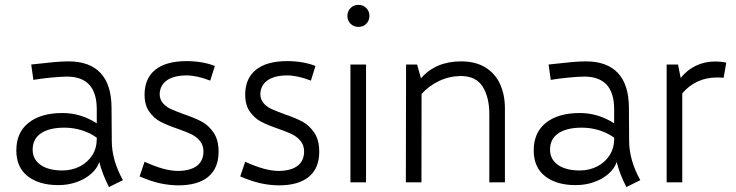

<svg xmlns="http://www.w3.org/2000/svg" viewBox="-20 -736 2969 775"><path d="M419.9 19Q393.1 -33.2 380.9 -82Q372.1 -55.7 347.9 -34.4Q323.7 -13.2 289.3 -1Q254.9 11.2 215.3 11.2Q137.7 11.2 91.8 -24.7Q45.9 -60.5 45.9 -128.9Q45.9 -201.2 95.5 -240.5Q145 -279.8 232.4 -279.8Q305.7 -279.8 370.6 -238.3V-294.9Q370.6 -426.8 250 -426.8Q228.5 -426.8 188.7 -423.1Q148.9 -419.4 114.7 -413.6L106 -475.6Q165.5 -482.4 199.5 -485.4Q233.4 -488.3 256.3 -488.3Q341.8 -488.3 385.7 -441.4Q429.7 -394.5 430.2 -301.8L431.2 -166Q431.6 -89.4 476.1 -8.8ZM370.6 -175.3V-180.2Q344.7 -199.2 310.8 -210Q276.9 -220.7 239.7 -220.7Q179.2 -220.7 145.5 -198Q111.8 -175.3 111.8 -131.8Q111.8 -92.8 144 -70.3Q176.3 -47.9 231.9 -47.9Q270 -47.9 301.8 -64Q333.5 -80.1 352.1 -108.9Q370.6 -137.7 370.6 -175.3Z M543.5 -23.9 563.5 -83Q606 -64 637.9 -55.2Q669.9 -46.4 699.2 -45.9Q749 -46.9 774.9 -66.7Q800.8 -86.4 801.3 -123.5Q801.3 -149.9 787.1 -167Q772.9 -184.1 752.4 -194.1Q731.9 -204.1 696.8 -216.3Q653.8 -231 627.4 -244.9Q601.1 -258.8 582.3 -285.4Q563.5 -312 563.5 -355Q564 -420.4 607.4 -454.8Q650.9 -489.3 732.4 -489.3Q797.9 -489.3 847.2 -469.7L828.6 -410.6Q774.4 -431.6 732.4 -431.6Q682.1 -431.2 654.3 -412.1Q626.5 -393.1 624.5 -357.4Q624.5 -335 637.2 -320.1Q649.9 -305.2 668.7 -296.4Q687.5 -287.6 721.2 -275.4Q765.6 -260.3 793.7 -245.4Q821.8 -230.5 842 -200.9Q862.3 -171.4 862.3 -123.5Q862.3 -57.1 820.6 -22.5Q778.8 12.2 699.2 12.2Q660.2 11.7 623 3.2Q585.9 -5.4 543.5 -23.9Z M949.7 -23.9 969.7 -83Q1012.2 -64 1044.2 -55.2Q1076.2 -46.4 1105.5 -45.9Q1155.3 -46.9 1181.2 -66.7Q1207 -86.4 1207.5 -123.5Q1207.5 -149.9 1193.4 -167Q1179.2 -184.1 1158.7 -194.1Q1138.2 -204.1 1103 -216.3Q1060.1 -231 1033.7 -244.9Q1007.3 -258.8 988.5 -285.4Q969.7 -312 969.7 -355Q970.2 -420.4 1013.7 -454.8Q1057.1 -489.3 1138.7 -489.3Q1204.1 -489.3 1253.4 -469.7L1234.9 -410.6Q1180.7 -431.6 1138.7 -431.6Q1088.4 -431.2 1060.5 -412.1Q1032.7 -393.1 1030.8 -357.4Q1030.8 -335 1043.5 -320.1Q1056.2 -305.2 1075 -296.4Q1093.8 -287.6 1127.4 -275.4Q1171.9 -260.3 1200 -245.4Q1228 -230.5 1248.3 -200.9Q1268.6 -171.4 1268.6 -123.5Q1268.6 -57.1 1226.8 -22.5Q1185.1 12.2 1105.5 12.2Q1066.4 11.7 1029.3 3.2Q992.2 -5.4 949.7 -23.9Z M1382.3 -671.9Q1382.3 -690.9 1395 -703.6Q1407.7 -716.3 1426.8 -716.3Q1445.8 -716.3 1458.5 -703.6Q1471.2 -690.9 1471.2 -671.9Q1471.2 -652.8 1458.5 -640.1Q1445.8 -627.4 1426.8 -627.4Q1407.7 -627.4 1395 -640.1Q1382.3 -652.8 1382.3 -671.9ZM1394.5 -475.6H1457.5V0H1394.5Z M2018.1 -297.9V0H1955.1V-275.4Q1955.1 -343.3 1928.5 -386Q1901.9 -428.7 1840.8 -429.2Q1793.9 -428.7 1752.9 -409.4Q1711.9 -390.1 1681.6 -356.9L1681.2 0H1618.2L1619.1 -475.6H1663.6L1679.2 -419.9Q1738.8 -488.3 1841.3 -488.3Q1899.4 -488.3 1939.2 -463.9Q1979 -439.5 1998.5 -396.5Q2018.1 -353.5 2018.1 -297.9Z M2508.3 19Q2481.4 -33.2 2469.2 -82Q2460.4 -55.7 2436.3 -34.4Q2412.1 -13.2 2377.7 -1Q2343.3 11.2 2303.7 11.2Q2226.1 11.2 2180.2 -24.7Q2134.3 -60.5 2134.3 -128.9Q2134.3 -201.2 2183.8 -240.5Q2233.4 -279.8 2320.8 -279.8Q2394 -279.8 2459 -238.3V-294.9Q2459 -426.8 2338.4 -426.8Q2316.9 -426.8 2277.1 -423.1Q2237.3 -419.4 2203.1 -413.6L2194.3 -475.6Q2253.9 -482.4 2287.8 -485.4Q2321.8 -488.3 2344.7 -488.3Q2430.2 -488.3 2474.1 -441.4Q2518.1 -394.5 2518.6 -301.8L2519.5 -166Q2520 -89.4 2564.5 -8.8ZM2459 -175.3V-180.2Q2433.1 -199.2 2399.2 -210Q2365.2 -220.7 2328.1 -220.7Q2267.6 -220.7 2233.9 -198Q2200.2 -175.3 2200.2 -131.8Q2200.2 -92.8 2232.4 -70.3Q2264.6 -47.9 2320.3 -47.9Q2358.4 -47.9 2390.1 -64Q2421.9 -80.1 2440.4 -108.9Q2459 -137.7 2459 -175.3Z M2867.2 -487.8Q2888.7 -487.8 2911.6 -483.4L2900.9 -421.9Q2887.7 -423.3 2874.5 -423.3Q2831.5 -423.3 2795.9 -407Q2760.3 -390.6 2733.9 -358.9V0H2670.9V-475.6H2716.8L2727.5 -421.4Q2753.9 -454.1 2789.3 -470.9Q2824.7 -487.8 2867.2 -487.8Z"/></svg>

Font: Selawik Semilight
Style: Regular
Weight: 300
Designer: Aaron Bell
Foundry: Microsoft Corporation
Version: Version 1.01